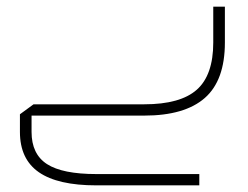

<svg xmlns="http://www.w3.org/2000/svg" viewBox="-20 -348 747 578"><path d="M657 -328V-220Q657 -106 596.5 -53Q536 0 414 0H75V49Q75 116 121.5 146Q168 176 270 176H580V210H270Q154 210 97 170.5Q40 131 40 49V-4L81 -34H414Q523 -34 572.5 -78Q622 -122 622 -220V-328Z"/></svg>

Font: Cairo ExtraLight
Style: Regular
Weight: 275
Designer: Mohamed Gaber, Accademia di Belle Arti di Urbino and others
Foundry: Kief Type Foundry, Accademia di Belle Arti di Urbino and others
Version: Version 3.011